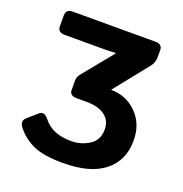

<svg xmlns="http://www.w3.org/2000/svg" viewBox="-129 -814 901 945"><g transform="rotate(20 321.5 -341.5)"><path d="M56.2 -77.1Q32.7 -106.9 56.6 -127.9L106 -171.4Q129.9 -192.4 154.8 -160.6Q179.7 -128.9 215.6 -113.8Q251.5 -98.6 303.7 -98.6Q353 -98.6 396 -125.2Q439 -151.9 439 -209Q439 -254.9 404.5 -280.5Q370.1 -306.2 307.6 -306.2H255.9Q219.2 -306.2 219.2 -336.9V-388.7Q219.2 -404.8 234.9 -423.8L360.8 -578.1V-581.5Q331.5 -579.1 302.2 -579.1H94.2Q57.6 -579.1 57.6 -610.8V-668.5Q57.6 -700.2 94.2 -700.2H525.4Q562 -700.2 562 -668.5V-631.8Q562 -604 544.9 -582.5L402.8 -404.8V-402.8Q481.4 -402.8 536.4 -347.9Q591.3 -293 591.3 -206.1Q591.3 -101.1 517.3 -42.2Q443.4 16.6 301.3 16.6Q200.2 16.6 146 -7.8Q91.8 -32.2 56.2 -77.1Z"/></g></svg>

Font: Istok Web
Style: Bold
Weight: 700
Designer: Andrey V. Panov
Foundry: Andrey V. Panov
Version: Version 1.0.2g